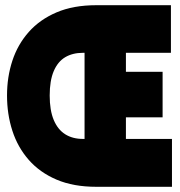

<svg xmlns="http://www.w3.org/2000/svg" viewBox="-20 -718 690 738"><path d="M464 -267V-184H641V0H350Q262 0 197.5 -27.5Q133 -55 90.5 -103.5Q48 -152 27.5 -215.5Q7 -279 7 -351Q7 -422 27.5 -484.5Q48 -547 90.5 -595Q133 -643 197.5 -670.5Q262 -698 350 -698H637V-515H464V-442H605V-267ZM299 -184H305V-515H299Q259 -515 230.5 -498Q202 -481 186.5 -444.5Q171 -408 171 -351Q171 -294 186.5 -257Q202 -220 230.5 -202Q259 -184 299 -184Z"/></svg>

Font: Azeret Mono Thin Black
Style: Regular
Weight: 900
Version: Version 1.002